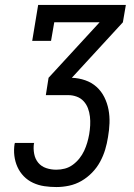

<svg xmlns="http://www.w3.org/2000/svg" viewBox="-20 -755 540 775"><path d="M208 0Q183 0 159 -3.5Q135 -7 113.5 -17Q92 -27 76 -43.5Q60 -60 50.5 -81Q41 -102 38 -126Q35 -150 39 -175Q40 -176 40 -176.5Q40 -177 40 -178H118Q118 -177 117.5 -176.5Q117 -176 117 -176Q114 -155 118 -134Q122 -113 134.5 -98Q147 -83 166.5 -76.5Q186 -70 207 -70Q225 -70 242 -74.5Q259 -79 274 -90Q289 -101 300.5 -115.5Q312 -130 319.5 -146Q327 -162 332 -179Q337 -196 340 -213Q343 -231 344 -249Q345 -267 343 -284.5Q341 -302 335 -318Q329 -334 317.5 -346.5Q306 -359 289.5 -365Q273 -371 256 -371H165L176 -441L382 -665H199L186 -590H110L134 -735H488L476 -665L270 -441Q298 -440 324 -431Q350 -422 369.5 -404.5Q389 -387 401 -363Q413 -339 418 -312.5Q423 -286 422 -258Q421 -230 416 -202Q412 -176 404.5 -151Q397 -126 384 -102Q371 -78 351.5 -58Q332 -38 308.5 -24.5Q285 -11 259 -5.5Q233 0 208 0Z"/></svg>

Font: Iosevka Gothic
Style: Italic
Weight: 400
Italic angle: -9°
Monospace: yes
Designer: Belleve Invis
Foundry: Belleve Invis
Version: Version 15.5.1; ttfautohint (v1.8.4)